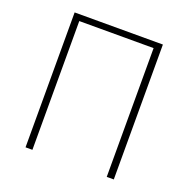

<svg xmlns="http://www.w3.org/2000/svg" viewBox="-129 -848 952 971"><g transform="rotate(20 347.0 -363.0)"><path d="M110 0H147V-693H547V0H585V-726H110Z"/></g></svg>

Font: Noto Sans CJK JP Thin
Style: Regular
Weight: 250
Designer: Ryoko NISHIZUKA (kana & ideographs); Paul D. Hunt (Latin, Greek & Cyrillic); Wenlong ZHANG (bopomofo); Sandoll Communica
Foundry: Adobe Systems Incorporated
Version: Version 1.004;PS 1.004;hotconv 1.0.82;makeotf.lib2.5.63406